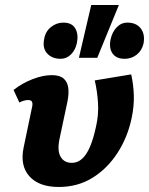

<svg xmlns="http://www.w3.org/2000/svg" viewBox="-20 -731 593 764"><path d="M214 13Q135 13 97 -29.5Q59 -72 74 -144L107 -302Q110 -313 109 -320Q108 -327 104 -330Q100 -333 92 -333Q85 -333 75.5 -330.5Q66 -328 57 -323L34 -373Q68 -400 109.5 -416Q151 -432 186 -432Q217 -432 232.5 -419Q248 -406 251.5 -382.5Q255 -359 248 -325L217 -179Q207 -132 221 -107.5Q235 -83 266 -83Q289 -83 307 -99.5Q325 -116 338.5 -148Q352 -180 362 -227Q373 -274 370 -321.5Q367 -369 357 -411L502 -435Q511 -396 512.5 -353Q514 -310 504 -262Q488 -185 447.5 -122.5Q407 -60 348 -23.5Q289 13 214 13ZM294 -501 343 -711H453L367 -501ZM221 -497Q187 -497 167.5 -518.5Q148 -540 156 -577Q161 -606 183 -623.5Q205 -641 232 -641Q266 -641 279.5 -618Q293 -595 286 -560Q280 -532 262.5 -514.5Q245 -497 221 -497ZM476 -497Q443 -497 428 -518Q413 -539 420 -574Q426 -603 444 -622Q462 -641 487 -641Q522 -641 540 -618Q558 -595 551 -557Q544 -529 523.5 -513Q503 -497 476 -497Z"/></svg>

Font: Ysabeau Infant ExtraBold
Style: Italic
Weight: 800
Italic angle: -12°
Designer: Christian Thalmann (Catharsis Fonts)
Version: Version 2.001;gftools[0.9.30]; featfreeze: ss01,ss02,lnum